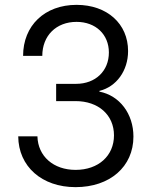

<svg xmlns="http://www.w3.org/2000/svg" viewBox="-20 -760 640 790"><path d="M291 10C432 10 529 -74 529 -198C529 -292 472 -367 389 -383V-386C459 -403 507 -469 507 -550C507 -662 421 -740 295 -740C164 -740 75 -655 75 -530H154C154 -613 211 -670 295 -670C374 -670 428 -618 428 -544C428 -468 373 -415 293 -415H211V-344H291C385 -344 449 -287 449 -203C449 -119 385 -61 291 -61C200 -61 136 -117 134 -199H55C56 -75 152 10 291 10Z"/></svg>

Font: JetBrains Mono Light
Style: Regular
Weight: 336
Monospace: yes
Designer: Philipp Nurullin, Konstantin Bulenkov
Foundry: JetBrains
Version: Version 2.305